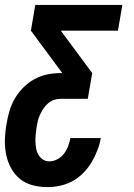

<svg xmlns="http://www.w3.org/2000/svg" viewBox="-27 -540 547 783"><path d="M166 223Q134 223 104.5 215Q75 207 53 188.5Q31 170 17 143.5Q3 117 -2.5 87.5Q-8 58 -7 27Q-6 -4 0 -36Q4 -62 12 -88.5Q20 -115 34 -139Q48 -163 68.5 -183.5Q89 -204 114 -217.5Q139 -231 166 -236.5Q193 -242 220 -242H227L99 -415L117 -520H472L454 -415H221L349 -242L331 -137H219Q206 -137 193 -132.5Q180 -128 169 -118.5Q158 -109 150 -97Q142 -85 136 -72Q130 -59 127 -46Q124 -33 122 -20Q120 -5 118.5 9.5Q117 24 117.5 38Q118 52 120.5 66Q123 80 130 91.5Q137 103 148 110.5Q159 118 174 118Q191 118 207 109.5Q223 101 234 86.5Q245 72 251 55.5Q257 39 260 23H384Q380 48 370 73.5Q360 99 346 122.5Q332 146 312 166Q292 186 268 199Q244 212 217.5 217.5Q191 223 166 223Z"/></svg>

Font: Iosevka Extrabold Oblique
Style: Regular
Weight: 800
Italic angle: -9°
Monospace: yes
Designer: Belleve Invis
Foundry: Belleve Invis
Version: Version 32.5.0; ttfautohint (v1.8.4)